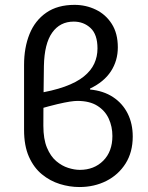

<svg xmlns="http://www.w3.org/2000/svg" viewBox="-20 -742 596 774"><path d="M300.1 12Q260.7 12 221.2 -0.2Q181.6 -12.5 149 -39.3Q116.3 -66 96.6 -110.2Q77 -154.3 77 -218.6V-480.4Q77 -550.2 99.1 -604.9Q121.2 -659.5 166.7 -691Q212.1 -722.4 280.4 -722.4Q326.4 -722.4 366.3 -703.1Q406.2 -683.9 430.6 -645.7Q455 -607.5 455 -551.1Q455 -497.4 427.1 -454.6Q399.2 -411.7 343.1 -385.1V-381.1Q397.1 -376 435.7 -350.6Q474.2 -325.2 494.7 -284.3Q515.1 -243.4 515.1 -191.6Q515.1 -128.6 486.3 -82.9Q457.4 -37.3 408.7 -12.6Q360 12 300.1 12ZM301.6 -57.2Q359.3 -57.2 396.2 -94.1Q433.1 -131.1 433.1 -193.8Q433.1 -231.6 418.4 -263.7Q403.7 -295.8 372.5 -315.5Q341.3 -335.2 292 -335.2Q280.4 -335.2 261 -332.3Q241.6 -329.3 210.9 -322.1Q180.1 -314.8 133.3 -301.4L120.9 -364Q192.4 -375.4 240.8 -392.8Q289.2 -410.3 318.1 -433.8Q347 -457.2 360 -485.6Q373 -513.9 373 -546.7Q373 -603.1 345.1 -629Q317.3 -654.9 277.2 -654.9Q221.9 -654.9 190.4 -610.5Q158.8 -566.2 157 -475.9Q156.6 -436.1 156.1 -404.2Q155.5 -372.2 155.4 -344.7Q155.2 -317.3 155 -290.8Q154.8 -264.4 154.8 -235Q154.8 -181.4 169.3 -146.7Q183.7 -112 206.7 -92.5Q229.7 -73.1 254.9 -65.2Q280.2 -57.2 301.6 -57.2Z"/></svg>

Font: Source Sans Variable
Style: Regular
Weight: 200
Designer: Paul D. Hunt
Foundry: Adobe Systems Incorporated
Version: Version 3.006;hotconv 1.0.111;makeotfexe 2.5.65597